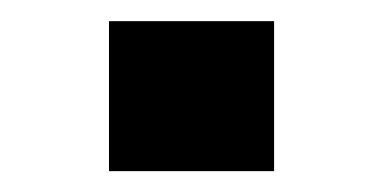

<svg xmlns="http://www.w3.org/2000/svg" viewBox="-20 -496 366 185"><path d="M85 -331.1V-475.6H244.1V-331.1Z"/></svg>

Font: Gothic A1 ExtraBold
Style: Regular
Weight: 800
Designer: HanYang I&C Co.,Ltd.
Foundry: HanYang I&C Co.,Ltd.
Version: Version 2.50